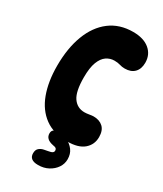

<svg xmlns="http://www.w3.org/2000/svg" viewBox="-226 -792 916 1082"><g transform="rotate(30 232.5 -251.0)"><path d="M291 11Q202 11 144 -31.5Q86 -74 57.5 -151Q29 -228 29 -331Q29 -445 61.5 -530.5Q94 -616 156 -663Q218 -710 306 -710Q374 -710 412.5 -678Q451 -646 451 -593Q451 -553 429 -530Q407 -507 366 -507Q348 -507 332.5 -512Q317 -517 295 -517Q267 -517 243.5 -501Q220 -485 206 -448.5Q192 -412 192 -349Q192 -257 219 -218.5Q246 -180 293 -180Q306 -180 323.5 -183Q341 -186 350 -186Q389 -186 412 -164.5Q435 -143 435 -100Q435 -51 399 -20Q363 11 291 11ZM215 208Q158 208 158 164Q158 141 171.5 130Q185 119 203 116Q213 114 224 112Q235 110 242 108Q259 103 259 90Q259 81 253.5 76Q248 71 233 69Q182 59 182 21Q182 3 194.5 -4Q207 -11 226 -11Q253 -11 280.5 1.5Q308 14 326 38Q344 62 344 97Q344 127 327 152Q310 177 281 192.5Q252 208 215 208Z"/></g></svg>

Font: DynaPuff Condensed Medium
Style: Regular
Weight: 500
Width: 3
Designer: Toshi Omagari, Jennifer Daniel
Foundry: Google Fonts
Version: Version 2.000; ttfautohint (v1.8.4.7-5d5b)